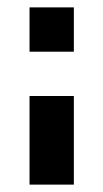

<svg xmlns="http://www.w3.org/2000/svg" viewBox="-20 -380 280 520"><path d="M60 -360H180V-240H60ZM60 -120H180V120H60Z"/></svg>

Font: SOV_raksil
Style: Book
Weight: 400
Version: Version 1.00